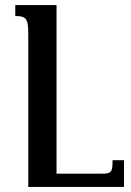

<svg xmlns="http://www.w3.org/2000/svg" viewBox="-20 -734 516 754"><path d="M467 -105H422C422 -60 419 -52 381 -52H202V-714H40V-671C82 -671 91 -662 91 -601V0H467Z"/></svg>

Font: Noto Serif Armenian Condensed Semi
Style: Regular
Weight: 600
Width: 3
Designer: Monotype Design Team
Foundry: Monotype Imaging Inc.
Version: Version 1.901